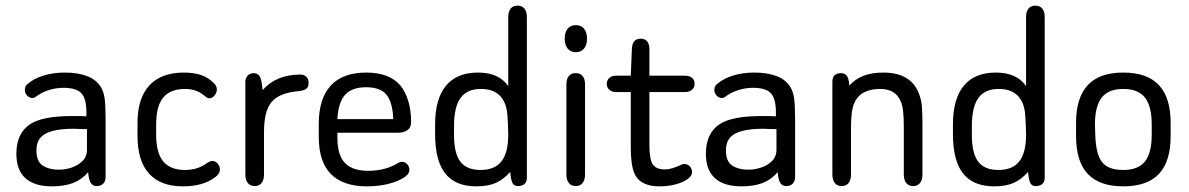

<svg xmlns="http://www.w3.org/2000/svg" viewBox="-20 -650 4210 680"><path d="M286 -238Q271 -239 262.5 -239Q254 -239 248.5 -239Q243 -239 237 -239Q183 -239 146.5 -232Q110 -225 88 -211Q38 -179 38 -105Q38 -48 70 -19Q102 10 164 10Q208 10 239 -2Q270 -14 292 -40Q295 -10 302.5 -0.5Q310 9 322 9Q337 9 345.5 0.5Q354 -8 354 -23V-226Q354 -278 350.5 -302Q347 -326 337 -342Q321 -368 288.5 -380.5Q256 -393 209 -393Q169 -393 134.5 -382.5Q100 -372 77 -352Q68 -345 68 -331Q68 -320 76 -311.5Q84 -303 95 -303Q102 -303 109 -309Q128 -323 153 -331Q178 -339 205 -339Q250 -339 268 -320Q286 -301 286 -252ZM288 -193V-120Q288 -95 272 -79.5Q256 -64 233.5 -56.5Q211 -49 189 -49Q154 -49 131.5 -63.5Q109 -78 109 -118Q109 -146 123.5 -162.5Q138 -179 167.5 -186.5Q197 -194 242 -194Q253 -193 265 -193Q277 -193 288 -193Z M467 -215V-168Q467 -80 508 -35Q549 10 628 10Q700 10 743 -23Q759 -35 759 -50Q759 -61 751 -70.5Q743 -80 731 -80Q725 -80 714 -73Q696 -60 677 -54Q658 -48 635 -48Q583 -48 558 -78.5Q533 -109 533 -173V-209Q533 -274 558 -304.5Q583 -335 636 -335Q676 -335 704 -311Q710 -306 713.5 -304Q717 -302 721 -302Q732 -302 740 -312Q748 -322 748 -333Q748 -346 737 -356Q717 -376 691.5 -384.5Q666 -393 631 -393Q551 -393 509 -347.5Q467 -302 467 -215Z M910 -331Q907 -369 899.5 -380Q892 -391 879 -391Q866 -391 857.5 -382.5Q849 -374 849 -360V-32Q849 -13 857.5 -2Q866 9 882 9Q898 9 906.5 -2Q915 -13 915 -32V-182Q915 -257 942 -289Q969 -321 1036 -327Q1054 -329 1063.5 -334.5Q1073 -340 1073 -357Q1073 -370 1065 -378Q1057 -386 1044 -386Q959 -386 910 -331Z M1175 -180H1390Q1410 -180 1423 -189Q1436 -198 1436 -218Q1436 -259 1426 -292Q1416 -325 1399 -346Q1360 -393 1277 -393Q1194 -393 1151.5 -347Q1109 -301 1109 -212V-165Q1109 -77 1152 -33.5Q1195 10 1280 10Q1321 10 1356.5 1Q1392 -8 1415 -24Q1423 -30 1426.5 -36Q1430 -42 1430 -49Q1430 -60 1422 -68.5Q1414 -77 1403 -77Q1398 -77 1390 -73Q1368 -59 1341 -52Q1314 -45 1284 -45Q1228 -45 1201.5 -73Q1175 -101 1175 -161ZM1373 -228H1175Q1178 -287 1202 -314Q1226 -341 1277 -341Q1326 -341 1348 -315.5Q1370 -290 1373 -228Z M1780 -345Q1747 -393 1673 -393Q1598 -393 1559.5 -346.5Q1521 -300 1521 -209V-175Q1521 -81 1557 -35.5Q1593 10 1667 10Q1708 10 1735.5 -2Q1763 -14 1787 -41Q1790 -9 1796 0Q1802 9 1814 9Q1828 9 1837 2Q1846 -5 1846 -21V-589Q1846 -609 1837.5 -619.5Q1829 -630 1813 -630Q1797 -630 1788.5 -619.5Q1780 -609 1780 -589ZM1779 -209 1780 -173Q1780 -109 1756 -78.5Q1732 -48 1682 -48Q1633 -48 1610.5 -77.5Q1588 -107 1588 -172V-203Q1588 -271 1611 -303Q1634 -335 1683 -335Q1737 -335 1760 -299Q1770 -284 1774 -264.5Q1778 -245 1779 -209Z M2019 -561Q2001 -561 1990.5 -548.5Q1980 -536 1980 -513Q1980 -491 1990.5 -478Q2001 -465 2019 -465Q2038 -465 2048.5 -478Q2059 -491 2059 -513Q2059 -536 2048.5 -548.5Q2038 -561 2019 -561ZM1986 -32Q1986 -13 1994.5 -2Q2003 9 2019 9Q2035 9 2043.5 -2Q2052 -13 2052 -32V-351Q2052 -370 2043.5 -380.5Q2035 -391 2019 -391Q2003 -391 1994.5 -380.5Q1986 -370 1986 -351Z M2214 -324V-132Q2214 -95 2218 -68.5Q2222 -42 2232 -26Q2255 10 2315 10Q2346 10 2372.5 3Q2399 -4 2415 -15.5Q2431 -27 2431 -40Q2431 -52 2423.5 -60.5Q2416 -69 2404 -69Q2402 -69 2400 -69Q2398 -69 2396 -68Q2377 -59 2362.5 -54.5Q2348 -50 2334 -50Q2303 -50 2291.5 -68.5Q2280 -87 2280 -136V-324H2405Q2422 -324 2431 -332Q2440 -340 2440 -353Q2440 -367 2431 -374.5Q2422 -382 2405 -382H2280V-476Q2280 -494 2272 -503.5Q2264 -513 2249 -513Q2220 -513 2218 -478L2214 -382H2161Q2147 -382 2138 -374Q2129 -366 2129 -353Q2129 -340 2138 -332Q2147 -324 2161 -324Z M2728 -238Q2713 -239 2704.5 -239Q2696 -239 2690.5 -239Q2685 -239 2679 -239Q2625 -239 2588.5 -232Q2552 -225 2530 -211Q2480 -179 2480 -105Q2480 -48 2512 -19Q2544 10 2606 10Q2650 10 2681 -2Q2712 -14 2734 -40Q2737 -10 2744.5 -0.5Q2752 9 2764 9Q2779 9 2787.5 0.5Q2796 -8 2796 -23V-226Q2796 -278 2792.5 -302Q2789 -326 2779 -342Q2763 -368 2730.5 -380.5Q2698 -393 2651 -393Q2611 -393 2576.5 -382.5Q2542 -372 2519 -352Q2510 -345 2510 -331Q2510 -320 2518 -311.5Q2526 -303 2537 -303Q2544 -303 2551 -309Q2570 -323 2595 -331Q2620 -339 2647 -339Q2692 -339 2710 -320Q2728 -301 2728 -252ZM2730 -193V-120Q2730 -95 2714 -79.5Q2698 -64 2675.5 -56.5Q2653 -49 2631 -49Q2596 -49 2573.5 -63.5Q2551 -78 2551 -118Q2551 -146 2565.5 -162.5Q2580 -179 2609.5 -186.5Q2639 -194 2684 -194Q2695 -193 2707 -193Q2719 -193 2730 -193Z M2988 -347Q2986 -375 2978 -383Q2970 -391 2960 -391Q2946 -391 2937 -384.5Q2928 -378 2928 -360V-32Q2928 -13 2936.5 -2Q2945 9 2961 9Q2977 9 2985.5 -2Q2994 -13 2994 -32V-195Q2994 -237 2998.5 -261Q3003 -285 3014 -300Q3025 -317 3047 -326Q3069 -335 3097 -335Q3152 -335 3170 -291Q3176 -279 3178.5 -256Q3181 -233 3181 -201V-32Q3181 -13 3189.5 -2Q3198 9 3214 9Q3230 9 3238.5 -2Q3247 -13 3247 -32V-207Q3247 -242 3245.5 -266.5Q3244 -291 3239 -305Q3215 -393 3108 -393Q3068 -393 3039 -382Q3010 -371 2988 -347Z M3614 -345Q3581 -393 3507 -393Q3432 -393 3393.5 -346.5Q3355 -300 3355 -209V-175Q3355 -81 3391 -35.5Q3427 10 3501 10Q3542 10 3569.5 -2Q3597 -14 3621 -41Q3624 -9 3630 0Q3636 9 3648 9Q3662 9 3671 2Q3680 -5 3680 -21V-589Q3680 -609 3671.5 -619.5Q3663 -630 3647 -630Q3631 -630 3622.5 -619.5Q3614 -609 3614 -589ZM3613 -209 3614 -173Q3614 -109 3590 -78.5Q3566 -48 3516 -48Q3467 -48 3444.5 -77.5Q3422 -107 3422 -172V-203Q3422 -271 3445 -303Q3468 -335 3517 -335Q3571 -335 3594 -299Q3604 -284 3608 -264.5Q3612 -245 3613 -209Z M3791 -215V-168Q3791 -78 3832.5 -34Q3874 10 3958 10Q4043 10 4084.5 -34Q4126 -78 4126 -168V-215Q4126 -304 4084.5 -348.5Q4043 -393 3958 -393Q3874 -393 3832.5 -348.5Q3791 -304 3791 -215ZM4059 -209V-173Q4059 -108 4035 -78Q4011 -48 3958 -48Q3905 -48 3883 -76Q3861 -104 3859 -174L3858 -209Q3858 -274 3882 -304.5Q3906 -335 3958 -335Q4011 -335 4035 -304.5Q4059 -274 4059 -209Z"/></svg>

Font: Beiruti
Style: Regular
Weight: 400
Designer: Arlette Boutros
Foundry: Boutros
Version: Version 1.41